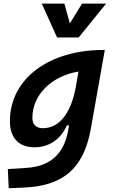

<svg xmlns="http://www.w3.org/2000/svg" viewBox="-20 -796 626 1051"><path d="M27.8 234.4 115.7 230.5C363.8 219.2 446.3 85 478.5 -98.1L553.7 -522.5H544.4C253.9 -522.5 34.2 -369.1 34.2 -132.3C34.2 -42 82.5 10.3 168 10.3C248.5 10.3 311.5 -32.7 346.7 -109.9H357.9L353 -82.5C335.9 17.6 280.8 113.3 125.5 123L22.9 129.4ZM409.7 -404.3 393.6 -313C366.2 -171.4 302.2 -94.2 214.4 -94.2C178.2 -94.2 157.2 -114.7 157.2 -150.4C157.2 -279.3 264.6 -380.4 409.7 -404.3ZM292.5 -590.8H410.6L561 -776.4H429.2L362.3 -667.5L332.5 -776.4H208.5Z"/></svg>

Font: Cascadia Code SemiBold
Style: Italic
Weight: 600
Italic angle: -10°
Monospace: yes
Designer: Aaron Bell
Foundry: Saja Typeworks
Version: Version 2404.023